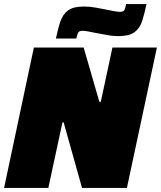

<svg xmlns="http://www.w3.org/2000/svg" viewBox="-25 -921 789 941"><path d="M-5 0 141 -688H385L462 -422H469L526 -688H744L597 0H377L287 -321H281L212 0ZM249 -732Q259 -781 271 -816Q283 -851 308.5 -870Q334 -889 386 -889Q416 -889 445.5 -883.5Q475 -878 500 -873Q520 -869 536 -866Q552 -863 563 -863Q580 -863 584.5 -871.5Q589 -880 593 -901H693Q683 -853 671.5 -817.5Q660 -782 634 -763Q608 -744 556 -744Q526 -744 496.5 -750Q467 -756 442 -760Q423 -764 406.5 -767Q390 -770 379 -770Q363 -770 358 -761Q353 -752 349 -732Z"/></svg>

Font: Saira Thin Black
Style: Italic
Weight: 900
Italic angle: -12°
Version: Version 1.101